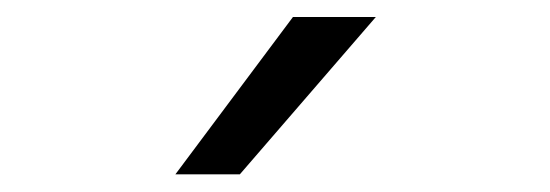

<svg xmlns="http://www.w3.org/2000/svg" viewBox="-20 -823 642 224"><path d="M321.8 -803.2H418.5L259.8 -619.6H184.6Z"/></svg>

Font: Vazir Code Hack
Style: Code-Hack
Weight: 400
Foundry: DejaVu fonts team - Redesigned by Saber Rastikerdar
Version: Version 1.1.2